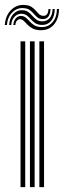

<svg xmlns="http://www.w3.org/2000/svg" viewBox="-31 -770 263 790"><path d="M131 0V-600H150.2V0ZM53.5 0V-600H72.8V0ZM92.2 0V-600H111.5V0ZM-11.2 -667.2Q-8.5 -705.8 14.6 -728.9Q37.8 -752 70.8 -749.5Q88 -748.5 98.2 -741.9Q108.5 -735.2 115.6 -726.9Q122.8 -718.5 129.5 -712Q136.2 -705.5 146.2 -705Q157 -704 162.5 -711.5Q168 -719 168.5 -733H176.8Q176.2 -713 168.1 -702Q160 -691 143.8 -691.5Q131 -692 123 -698.4Q115 -704.8 108 -713.1Q101 -721.5 91.8 -728.4Q82.5 -735.2 67.5 -736.5Q40.2 -739.2 20 -719.4Q-0.2 -699.5 -2.5 -667.2ZM6.5 -667.2Q8.5 -696.8 24.8 -713.4Q41 -730 63.5 -727.8Q77.5 -726.8 86.4 -719.9Q95.2 -713 102.5 -704.6Q109.8 -696.2 118.4 -689.6Q127 -683 140.8 -682.2Q160.5 -681 172.6 -694.6Q184.8 -708.2 185.5 -733H194.2Q194 -701.8 179 -683.9Q164 -666 139 -667.5Q123.8 -668.2 113.9 -674.9Q104 -681.5 96.5 -690Q89 -698.5 80.9 -705.4Q72.8 -712.2 60.8 -713.2Q42.8 -715 29.6 -701.9Q16.5 -688.8 15.2 -667.2ZM23.8 -667.2Q25.2 -685.2 35.1 -695.6Q45 -706 58.5 -704.2Q68.8 -703.2 76.2 -696.6Q83.8 -690 91.5 -681.5Q99.2 -673 109.8 -666.4Q120.2 -659.8 136.2 -658.8Q165.5 -656.8 184.2 -677.5Q203 -698.2 203 -733H211.8Q211.2 -691.8 189.9 -667.9Q168.5 -644 133 -645.8Q114.8 -646.5 102.8 -653Q90.8 -659.5 82.8 -667.8Q74.8 -676 68.4 -682.6Q62 -689.2 55.2 -690.8Q47.5 -692.5 40.1 -686.2Q32.8 -680 32.2 -667.2Z"/></svg>

Font: Big Shoulders Inline Text Thin SemiBold
Style: Regular
Weight: 600
Version: Version 2.002